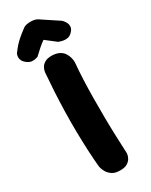

<svg xmlns="http://www.w3.org/2000/svg" viewBox="-247 -888 729 929"><g transform="rotate(-30 117.5 -423.5)"><path d="M124 -3Q98.2 -3 82.8 -13.4Q67.2 -23.8 59.1 -37.1Q51 -50.5 48.4 -60.5Q45.8 -70.5 45.8 -70.5Q41.8 -113.5 39.2 -164.5Q36.8 -215.5 35.9 -270.9Q35 -326.2 36.4 -382.5Q37.8 -438.8 40.8 -492.8Q43.8 -546.8 47.8 -594.8Q47.8 -594.8 49.4 -603.4Q51 -612 57.2 -622.7Q63.3 -633.3 77.2 -641.5Q91.2 -649.8 115.8 -649.8Q142.2 -648.9 158.2 -640.1Q174.2 -631.2 182.4 -618Q190.5 -604.7 193.8 -591.8Q197 -579 197 -570.1Q197 -561.2 197 -561.2Q193 -520.2 191 -472Q189 -423.8 188.5 -371.2Q188 -318.8 188.5 -264.8Q189 -210.8 190.9 -158.5Q192.8 -106.2 195 -59.5Q195 -59.5 193.8 -50.9Q192.6 -42.4 186 -30.9Q179.5 -19.5 165 -10.9Q150.5 -2.2 124 -3ZM-4.5 -684Q-19 -694.5 -23.9 -704.8Q-28.8 -715 -28.5 -723.8Q-28.2 -732.5 -26.1 -737.9Q-24 -743.2 -24 -743.2Q-11 -761.2 1.2 -775.1Q13.5 -789 28.8 -802.1Q44 -815.2 65.5 -831.2Q74.5 -839 90.6 -842Q106.8 -845 124.6 -842.4Q142.5 -839.8 157 -828.2L243.8 -770.8Q243.8 -770.8 249.8 -764.4Q255.8 -758 260.9 -747.4Q266 -736.8 264.5 -723.9Q263 -711 248 -697Q237.5 -687 225.1 -684.9Q212.8 -682.8 201.6 -684.9Q190.5 -687 183.4 -689.6Q176.2 -692.2 176.2 -692.2L120 -735.8Q105.8 -726.2 88.8 -711.4Q71.8 -696.5 53.8 -679.2Q53.8 -679.2 45 -676.5Q36.2 -673.8 23 -673.9Q9.8 -674 -4.5 -684Z"/></g></svg>

Font: Sour Gummy Black
Style: Regular
Weight: 900
Version: Version 1.000